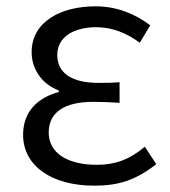

<svg xmlns="http://www.w3.org/2000/svg" viewBox="-20 -574 536 607"><path d="M278 13C354 13 409 -4 474 -55L438 -110C386 -67 341 -53 286 -53C192 -53 134 -91 134 -155C134 -218 182 -252 275 -252C302 -252 326 -251 358 -249V-314C331 -312 313 -312 291 -312C200 -312 161 -348 161 -400C161 -459 216 -488 284 -488C335 -488 379 -470 422 -439L455 -494C406 -531 348 -554 282 -554C173 -554 80 -506 80 -409C80 -358 110 -309 166 -288V-283C105 -267 53 -226 53 -148C53 -49 144 13 278 13Z"/></svg>

Font: Noto Sans HK DemiLight
Style: Regular
Weight: 350
Designer: Ryoko NISHIZUKA 西塚涼子 (kana, bopomofo & ideographs); Paul D. Hunt (Latin, Greek & Cyrillic); Sandoll Communications 산돌커뮤니
Foundry: Adobe
Version: Version 2.004;hotconv 1.0.118;makeotfexe 2.5.65603